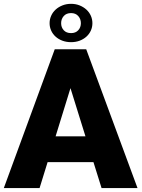

<svg xmlns="http://www.w3.org/2000/svg" viewBox="-21 -963 725 983"><path d="M457.5 -132.8H222.7L181.6 0H-1.5L259.3 -710.9H420.4L683.1 0H499ZM263.7 -265.1H416.5L339.8 -511.7ZM232.9 -844.2Q232.9 -864.3 241 -882.3Q249 -900.4 263.7 -913.8Q278.3 -927.2 298.6 -935.3Q318.8 -943.4 342.8 -943.4Q366.7 -943.4 386.7 -935.3Q406.7 -927.2 421.4 -913.8Q436 -900.4 444.1 -882.3Q452.1 -864.3 452.1 -844.2Q452.1 -824.2 444.1 -806.4Q436 -788.6 421.4 -775.4Q406.7 -762.2 386.7 -754.6Q366.7 -747.1 342.8 -747.1Q318.8 -747.1 298.6 -754.6Q278.3 -762.2 263.7 -775.4Q249 -788.6 241 -806.4Q232.9 -824.2 232.9 -844.2ZM292 -844.2Q292 -822.8 305.4 -808.1Q318.8 -793.5 342.8 -793.5Q366.2 -793.5 379.6 -808.1Q393.1 -822.8 393.1 -844.2Q393.1 -865.7 379.6 -880.9Q366.2 -896 342.8 -896Q318.8 -896 305.4 -880.9Q292 -865.7 292 -844.2Z"/></svg>

Font: RobotoDraft
Style: Black
Weight: 900
Designer: Google
Version: Version 2.000980w3; 2014; ttfautohint (v1.1) -l 5 -r 24 -G 4